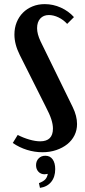

<svg xmlns="http://www.w3.org/2000/svg" viewBox="-20 -729 415 932"><path d="M237 -105Q237 -125 229 -150Q221 -175 201 -213L76 -462Q50 -514 50 -561Q50 -594 61 -621Q72 -648 91.5 -667.5Q111 -687 138 -698Q165 -709 197 -709Q238 -709 275.5 -692Q313 -675 339 -646L306 -613Q288 -633 264 -644.5Q240 -656 217 -656Q191 -656 175.5 -639Q160 -622 160 -592Q160 -564 177 -528L333 -209Q354 -166 354 -127Q354 -97 341.5 -72Q329 -47 306.5 -29Q284 -11 253 -0.5Q222 10 186 10Q148 10 111 -1.5Q74 -13 42 -35L66 -74Q93 -60 122.5 -51.5Q152 -43 175 -43Q237 -43 237 -105ZM212 115Q202 117 197 117Q178 117 166.5 104.5Q155 92 155 73Q155 53 167.5 40Q180 27 200 27Q223 27 235.5 44.5Q248 62 248 92Q248 130 228.5 154Q209 178 174 183L169 160Q190 152 199.5 142Q209 132 212 115Z"/></svg>

Font: Moniqa ExtBd Paragraph
Style: Regular
Weight: 800
Designer: Rajesh Rajput
Foundry: Rajesh Rajput
Version: Version 1.000